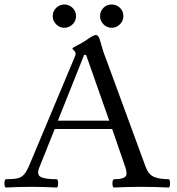

<svg xmlns="http://www.w3.org/2000/svg" viewBox="-21 -833 787 856"><path d="M6 3Q1 3 -0.5 -6Q-2 -15 -0.5 -24.5Q1 -34 6 -34Q38 -34 56.5 -38Q75 -42 86.5 -55.5Q98 -69 110 -97L313 -581Q316 -587 316 -595Q316 -602 309 -607.5Q302 -613 302 -617Q302 -620 324 -631Q335 -637 346 -643Q357 -649 372 -660Q398 -677 406 -677Q418 -677 424 -656Q431 -631 437 -611.5Q443 -592 450 -575L628 -90Q640 -56 664.5 -45Q689 -34 730 -34Q735 -34 736.5 -24.5Q738 -15 736.5 -6Q735 3 730 3Q669 0 610 0Q548 0 488 3Q483 3 481 -6Q479 -15 481 -24.5Q483 -34 488 -34Q526 -34 537.5 -45Q549 -56 537 -90L479 -258H223L155 -88Q141 -55 160 -44.5Q179 -34 231 -34Q236 -34 237.5 -24.5Q239 -15 237.5 -6Q236 3 231 3Q175 0 119 0Q63 0 6 3ZM237 -295H466L363 -588H354ZM477 -709Q456 -709 440.5 -724.5Q425 -740 425 -761Q425 -783 440 -798Q455 -813 477 -813Q498 -813 513.5 -798.5Q529 -784 529 -761Q529 -739 513 -724Q497 -709 477 -709ZM266 -709Q245 -709 229.5 -724.5Q214 -740 214 -761Q214 -783 229.5 -798Q245 -813 266 -813Q287 -813 302.5 -798Q318 -783 318 -761Q318 -739 302 -724Q286 -709 266 -709Z"/></svg>

Font: Junicode SmExp
Style: Regular
Weight: 400
Width: 6
Designer: Peter S. Baker
Version: Version 2.205; ttfautohint (v1.8.4)